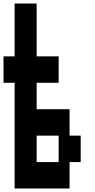

<svg xmlns="http://www.w3.org/2000/svg" viewBox="-20 -1050 540 1090"><path d="M438 -280V-130H375V20H63V-580H0V-730H63V-1030H188V-730H313V-580H188V-430H375V-280ZM313 -280H188V-130H313Z"/></svg>

Font: 2P VHS
Style: Regular
Weight: 400
Designer: CodeMan38
Foundry: CodeMan38
Version: Version 3.000